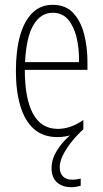

<svg xmlns="http://www.w3.org/2000/svg" viewBox="-20 -559 428 797"><path d="M228 135Q228 160 241.5 173.5Q255 187 280 187Q291 187 301 185Q311 183 315 182V212Q308 214 298 216Q288 218 276 218Q239 218 216.5 198Q194 178 194 138Q194 112 205.5 86.5Q217 61 237.5 36.5Q258 12 285 -9L326 -22Q301 0 278.5 28Q256 56 242 83.5Q228 111 228 135ZM199 -539Q252 -539 283.5 -505.5Q315 -472 329 -418Q343 -364 343 -303V-269H83Q83 -150 117 -87Q151 -24 220 -24Q246 -24 272.5 -33Q299 -42 326 -61V-22Q304 -8 277 1Q250 10 218 10Q159 10 121 -23.5Q83 -57 64.5 -119Q46 -181 46 -264Q46 -349 63 -410Q80 -471 114 -505Q148 -539 199 -539ZM199 -506Q149 -506 119 -455.5Q89 -405 84 -301H308Q309 -357 298 -403Q287 -449 263 -477.5Q239 -506 199 -506Z"/></svg>

Font: Noto Sans Khmer ExtraCondensed ExtraLight
Style: Regular
Weight: 250
Width: 2
Designer: Danh Hong and the Monotype Design Team
Foundry: Monotype Imaging Inc.
Version: Version 2.004